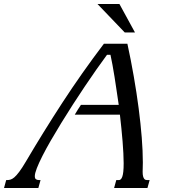

<svg xmlns="http://www.w3.org/2000/svg" viewBox="-145 -933 909 953"><path d="M370.6 -715.8H487.3Q504.9 -635.3 519 -553.7Q533.2 -472.2 543.2 -395.5Q553.2 -318.8 558.6 -250.2Q564 -181.6 564 -127Q564 -114.3 563.5 -102.5Q563 -90.8 563 -80.1Q563 -65.9 565.2 -57.9Q567.4 -49.8 570.6 -45.7Q573.7 -41.5 577.9 -40.3Q582 -39.1 585.9 -39.1H597.7L586.9 0H421.4L432.1 -39.1H444.8Q449.7 -39.1 454.1 -42.7Q458.5 -46.4 461.9 -55.7Q465.3 -64.9 467 -81.1Q468.8 -97.2 468.8 -122.6Q468.8 -145.5 467.3 -173.1Q465.8 -200.7 463.4 -231.7Q460.9 -262.7 457.5 -296.1Q454.1 -329.6 450.2 -363.8H226.1Q233.4 -376.5 241 -388.4Q248.5 -400.4 256.8 -412.6H444.3Q439 -448.2 433.8 -483.4Q428.7 -518.6 423.6 -550.8Q418.5 -583 413.3 -611.1Q408.2 -639.2 403.3 -661.1H386.2Q361.8 -628.4 333.5 -587.9Q305.2 -547.4 275.4 -503.2Q245.6 -459 215.8 -412.6Q186 -366.2 158.4 -321.3Q130.9 -276.4 106.9 -234.9Q83 -193.4 65.4 -158.7Q47.9 -124 37.8 -98.1Q27.8 -72.3 27.8 -58.6Q27.8 -46.9 33.9 -43Q40 -39.1 50.3 -39.1H56.2L45.4 0H-125L-114.3 -39.1H-111.8Q-102.5 -39.1 -93.8 -41.3Q-85 -43.5 -74.2 -52.5Q-63.5 -61.5 -49.6 -80.1Q-35.6 -98.6 -16.6 -130.9Q68.4 -275.4 164.3 -422.9Q260.3 -570.3 370.6 -715.8ZM524.9 -772H474.1L338.9 -913.1H447.8Z"/></svg>

Font: Arian AMU Serif
Style: Italic
Weight: 400
Italic angle: -15°
Designer: Ruben Hakobyan (Tarumian)
Foundry: Ruben Hakobyan (Tarumian)
Version: Version 1.002